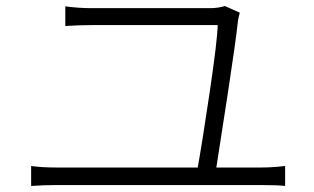

<svg xmlns="http://www.w3.org/2000/svg" viewBox="-20 -682 1040 635"><path d="M767 -613Q760 -547 734.5 -380Q709 -213 693 -112H631Q647 -198 673 -373.5Q699 -549 700 -599H284Q241 -599 196 -596V-661Q240 -655 283 -655H676Q688 -655 701.5 -657Q715 -659 724 -662L773 -640Q771 -633 769.5 -626Q768 -619 767 -613ZM166 -128H844Q880 -128 923 -133V-67Q897 -70 844 -70H166Q127 -70 83 -67V-133Q118 -128 166 -128Z"/></svg>

Font: 寒蝉端黑体 Light
Style: Regular
Weight: 300
Designer: ChillDuanSans {Warren2060}; 
Source Han Sans {Ryoko NISHIZUKA 西塚涼子 (kana, bopomofo & ideographs); Paul D. Hunt (Latin, G
Foundry: ChillType&Adobe
Version: Version 1.300;Glyphs 3.3 (3306)